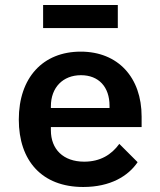

<svg xmlns="http://www.w3.org/2000/svg" viewBox="-20 -734 640 766"><path d="M312 12C421 12 492 -32 529 -87L456 -160C425 -117 380 -89 316 -89C232 -89 183 -139 183 -214V-227H545V-269C545 -425 451 -528 302 -528C151 -528 55 -424 55 -257C55 -93 147 12 312 12ZM303 -434C374 -434 417 -387 417 -312V-303H183V-310C183 -385 231 -434 303 -434ZM152 -622H450V-714H152Z"/></svg>

Font: IBM Mono SemiBold
Style: Regular
Weight: 600
Monospace: yes
Designer: Mike Abbink, Paul van der Laan, Pieter van Rosmalen
Foundry: Bold Monday
Version: Version 2.3